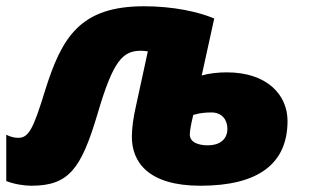

<svg xmlns="http://www.w3.org/2000/svg" viewBox="-38 -583 986 613"><path d="M602 10C788 10 880 -61 880 -197C880 -279 816 -352 686 -352C659 -352 630 -349 606 -342L646 -524C596 -545 516 -563 422 -563C218 -563 159 -465 105 -291C69 -174 54 -143 21 -143C12 -143 -1 -144 -18 -153V-5C7 5 39 10 62 10C182 10 221 -44 273 -218C324 -393 355 -421 413 -421C420 -421 427 -420 434 -419L396 -244C388 -209 383 -175 383 -146C383 -66 435 10 602 10ZM626 -119C596 -119 568 -128 568 -154C568 -167 573 -191 579 -216C597 -222 619 -224 637 -224C672 -224 688 -199 688 -172C688 -137 662 -119 626 -119Z"/></svg>

Font: Noto Sans UI Black
Style: Italic
Weight: 900
Italic angle: -372°
Designer: Monotype Design Team
Foundry: Monotype Imaging Inc.
Version: Version 1.901